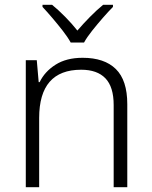

<svg xmlns="http://www.w3.org/2000/svg" viewBox="-20 -784 636 804"><path d="M326 -542Q417 -542 465 -495Q513 -448 513 -348V0H456V-344Q456 -420 421.5 -456Q387 -492 320 -492Q144 -492 144 -290V0H88V-532H134L142 -440H146Q167 -484 212.5 -513Q258 -542 326 -542ZM276 -606Q264 -628 243 -655Q222 -682 199 -709Q176 -736 158 -755V-764H198Q225 -742 253.5 -713Q282 -684 304 -656Q328 -684 356.5 -713Q385 -742 412 -764H453V-755Q434 -736 410.5 -709Q387 -682 365.5 -655Q344 -628 332 -606Z"/></svg>

Font: BC Sans Light
Style: Regular
Weight: 300
Designer: Monotype Design Team
Foundry: Monotype Imaging Inc.
Version: Version 2.000;GOOG;noto-source:20170915:90ef993387c0